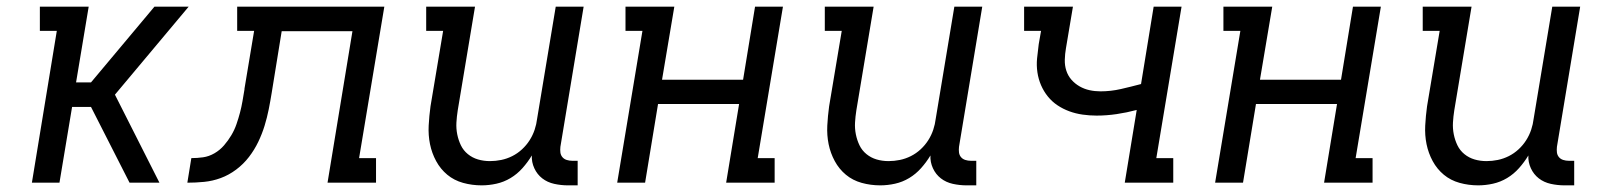

<svg xmlns="http://www.w3.org/2000/svg" viewBox="-20 -550 4840 578"><path d="M76 0 151 -457H100V-530H247L209 -302H254L445 -530H548L326 -265L460 0H370L254 -228H197L159 0Z M544 0 556 -74Q574 -74 591.5 -76.5Q609 -79 625.5 -88.5Q642 -98 654.5 -112.5Q667 -127 676.5 -143Q686 -159 692 -176.5Q698 -194 702.5 -211Q707 -228 710 -245.5Q713 -263 716 -281V-283Q716 -283 716 -283Q716 -283 716 -283L745 -457H694V-530H1137L1061 -74H1112V0H966L1041 -456H828L798 -271Q794 -246 789 -221Q784 -196 776.5 -171.5Q769 -147 757.5 -123Q746 -99 729.5 -77.5Q713 -56 691 -39.5Q669 -23 644.5 -14Q620 -5 594.5 -2.5Q569 0 544 0Z M1430 8Q1401 8 1374 0.5Q1347 -7 1326.5 -24Q1306 -41 1293 -65Q1280 -89 1274.5 -116Q1269 -143 1270.5 -172Q1272 -201 1276 -230L1314 -457H1263V-530H1410L1358 -218Q1355 -199 1354 -181Q1353 -163 1356.5 -145.5Q1360 -128 1367.5 -112.5Q1375 -97 1388.5 -86Q1402 -75 1419 -70Q1436 -65 1455 -65Q1472 -65 1489 -68.5Q1506 -72 1522 -80Q1538 -88 1551.5 -100.5Q1565 -113 1574.5 -128Q1584 -143 1589.5 -159.5Q1595 -176 1597 -193L1653 -530H1737L1667 -108Q1666 -99 1667 -91Q1668 -83 1673 -77Q1678 -71 1686 -68.5Q1694 -66 1702 -66H1719V8H1690Q1669 8 1648.5 3.5Q1628 -1 1612.5 -13Q1597 -25 1588.5 -43.5Q1580 -62 1581 -82Q1569 -62 1553 -44Q1537 -26 1517 -14Q1497 -2 1474.5 3Q1452 8 1430 8Z M1838 0 1914 -457H1863V-530H2010L1973 -310H2217L2253 -530H2337L2261 -74H2312V0H2166L2205 -237H1961L1922 0Z M2630 8Q2601 8 2574 0.5Q2547 -7 2526.5 -24Q2506 -41 2493 -65Q2480 -89 2474.5 -116Q2469 -143 2470.5 -172Q2472 -201 2476 -230L2514 -457H2463V-530H2610L2558 -218Q2555 -199 2554 -181Q2553 -163 2556.5 -145.5Q2560 -128 2567.5 -112.5Q2575 -97 2588.5 -86Q2602 -75 2619 -70Q2636 -65 2655 -65Q2672 -65 2689 -68.5Q2706 -72 2722 -80Q2738 -88 2751.5 -100.5Q2765 -113 2774.5 -128Q2784 -143 2789.5 -159.5Q2795 -176 2797 -193L2853 -530H2937L2867 -108Q2866 -99 2867 -91Q2868 -83 2873 -77Q2878 -71 2886 -68.5Q2894 -66 2902 -66H2919V8H2890Q2869 8 2848.5 3.5Q2828 -1 2812.5 -13Q2797 -25 2788.5 -43.5Q2780 -62 2781 -82Q2769 -62 2753 -44Q2737 -26 2717 -14Q2697 -2 2674.5 3Q2652 8 2630 8Z M3366 0 3402 -219Q3372 -211 3341.5 -206.5Q3311 -202 3281 -202Q3260 -202 3239 -205Q3218 -208 3199 -215Q3180 -222 3163.5 -233Q3147 -244 3134.5 -259.5Q3122 -275 3114 -293.5Q3106 -312 3103 -332.5Q3100 -353 3102 -374Q3104 -395 3107 -417L3114 -457H3063V-530H3210L3189 -405Q3186 -388 3185.5 -370.5Q3185 -353 3190 -337.5Q3195 -322 3205.5 -310Q3216 -298 3230 -290Q3244 -282 3260 -278.5Q3276 -275 3293 -275Q3324 -275 3354.5 -282Q3385 -289 3415 -297L3453 -530H3537L3461 -74H3512V0Z M3638 0 3714 -457H3663V-530H3810L3773 -310H4017L4053 -530H4137L4061 -74H4112V0H3966L4005 -237H3761L3722 0Z M4430 8Q4401 8 4374 0.5Q4347 -7 4326.5 -24Q4306 -41 4293 -65Q4280 -89 4274.5 -116Q4269 -143 4270.5 -172Q4272 -201 4276 -230L4314 -457H4263V-530H4410L4358 -218Q4355 -199 4354 -181Q4353 -163 4356.5 -145.5Q4360 -128 4367.5 -112.5Q4375 -97 4388.5 -86Q4402 -75 4419 -70Q4436 -65 4455 -65Q4472 -65 4489 -68.5Q4506 -72 4522 -80Q4538 -88 4551.5 -100.5Q4565 -113 4574.5 -128Q4584 -143 4589.5 -159.5Q4595 -176 4597 -193L4653 -530H4737L4667 -108Q4666 -99 4667 -91Q4668 -83 4673 -77Q4678 -71 4686 -68.5Q4694 -66 4702 -66H4719V8H4690Q4669 8 4648.5 3.5Q4628 -1 4612.5 -13Q4597 -25 4588.5 -43.5Q4580 -62 4581 -82Q4569 -62 4553 -44Q4537 -26 4517 -14Q4497 -2 4474.5 3Q4452 8 4430 8Z"/></svg>

Font: Iosevka Curly Slab Extended
Style: Italic
Weight: 400
Width: 7
Italic angle: -9°
Monospace: yes
Designer: Belleve Invis
Foundry: Belleve Invis
Version: Version 11.1.0; ttfautohint (v1.8.3)